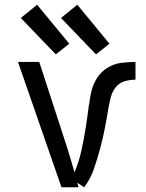

<svg xmlns="http://www.w3.org/2000/svg" viewBox="-20 -792 616 812"><path d="M216 -562 273 -607 137 -772 68 -716ZM386 -562 443 -607 307 -772 238 -716ZM240 0H312Q310 -10 307 -19L336 0Q363 -36 377.5 -78.5Q392 -121 403.5 -163.5Q415 -206 423.5 -250Q432 -294 439 -337Q443 -360 449 -382.5Q455 -405 470 -423.5Q485 -442 507.5 -448.5Q530 -455 553 -455V-530Q522 -530 492 -526Q462 -522 435.5 -506Q409 -490 392 -464.5Q375 -439 367.5 -409.5Q360 -380 357 -350L356 -349Q350 -300 342.5 -252Q335 -204 324.5 -156Q314 -108 295 -63Q287 -92 278.5 -120.5Q270 -149 261 -177L146 -530H56Z"/></svg>

Font: Iosevka SS01 Extended
Style: Regular
Weight: 400
Width: 7
Monospace: yes
Designer: Belleve Invis
Foundry: Belleve Invis
Version: Version 3.4.7; ttfautohint (v1.8.3)